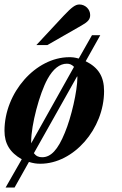

<svg xmlns="http://www.w3.org/2000/svg" viewBox="-23 -717 543 856"><path d="M321 -377C322 -375 322 -374 322 -372C322 -312 295 -194 266 -125C235 -49 204 -16 165 -16C149 -16 138 -21 128 -34ZM116 -78V-86C116 -160 153 -300 189 -365C214 -410 243 -433 275 -433C288 -433 297 -429 307 -419ZM424 -560H387L328 -456C310 -461 300 -462 286 -462C136 -462 -3 -304 -3 -134C-3 -77 21 -37 74 -7L2 119H42L106 5C126 11 139 13 157 13C305 13 441 -142 441 -311C441 -375 416 -416 359 -444ZM139 -516H188L340 -603C370 -620 379 -631 379 -650C379 -676 357 -697 331 -697C313 -697 297 -685 261 -647Z"/></svg>

Font: XITS
Style: Bold Italic
Weight: 700
Italic angle: -16.33°
Designer: MicroPress Inc., with final additions and corrections provided by Coen Hoffman, Elsevier (retired)
Version: Version 1.302